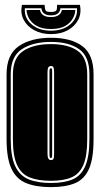

<svg xmlns="http://www.w3.org/2000/svg" viewBox="-20 -757 411 788"><path d="M189 11Q128 11 87.5 -5.5Q47 -22 27 -64.5Q7 -107 7 -185V-452Q7 -533 57 -567.5Q107 -602 189 -602Q271 -602 317.5 -568Q364 -534 364 -452V-186Q364 -107 345.5 -64.5Q327 -22 288.5 -5.5Q250 11 189 11ZM189 -6Q244 -6 278.5 -21Q313 -36 330 -75.5Q347 -115 347 -186V-452Q347 -525 305 -555Q263 -585 189 -585Q115 -585 69.5 -555Q24 -525 24 -452V-185Q24 -114 42.5 -75Q61 -36 97.5 -21Q134 -6 189 -6ZM189 -15Q136 -15 101.5 -29Q67 -43 50 -80Q33 -117 33 -185V-452Q33 -520 75.5 -548Q118 -576 189 -576Q259 -576 298.5 -548.5Q338 -521 338 -452V-186Q338 -118 322.5 -81Q307 -44 274.5 -29.5Q242 -15 189 -15ZM189 -100Q196 -100 199 -104.5Q202 -109 202 -125V-461Q202 -475 199.5 -480.5Q197 -486 189 -486Q182 -486 178.5 -480.5Q175 -475 175 -461V-125Q175 -100 189 -100ZM189 -108Q183 -108 183 -122V-465Q183 -477 189 -477Q194 -477 194 -465V-122Q194 -108 189 -108ZM189 -617Q150 -617 120.5 -633Q91 -649 77 -676Q63 -703 70 -737H163Q164 -719 167.5 -713.5Q171 -708 189 -708Q207 -708 211 -714Q215 -720 214 -737H308Q315 -703 301 -676Q287 -649 258 -633Q229 -617 189 -617ZM189 -631Q238 -631 268.5 -657Q299 -683 296 -723H228Q225 -694 189 -694Q153 -694 150 -723H82Q79 -683 109.5 -657Q140 -631 189 -631ZM189 -638Q153 -638 131 -650.5Q109 -663 99 -681.5Q89 -700 89 -716H144Q150 -687 189 -687Q228 -687 234 -716H289Q289 -700 279 -681.5Q269 -663 247.5 -650.5Q226 -638 189 -638Z"/></svg>

Font: Alumni Sans Collegiate One
Style: Regular
Weight: 400
Designer: Robert E. Leuschke
Foundry: Robert E. Leuschke
Version: Version 1.100